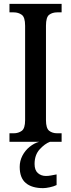

<svg xmlns="http://www.w3.org/2000/svg" viewBox="-20 -734 367 994"><path d="M29 0V-44H51Q75 -44 92.5 -56.5Q110 -69 110 -112V-601Q110 -645 92.5 -657.5Q75 -670 51 -670H29V-714H299V-670H276Q251 -670 234.5 -657.5Q218 -645 218 -601V-112Q218 -70 234.5 -57Q251 -44 276 -44H299V0ZM203 240Q145 240 113.5 213.5Q82 187 82 130Q82 99 96 72Q110 45 133.5 26Q157 7 183 0H239Q212 10 185.5 39Q159 68 159 115Q159 147 176 162Q193 177 218 177Q230 177 243.5 174.5Q257 172 273 169V224Q259 231 238 235.5Q217 240 203 240Z"/></svg>

Font: Noto Serif Tamil Condensed Medium
Style: Italic
Weight: 500
Width: 3
Italic angle: -12°
Designer: Indian Type Foundry, Tom Grace, and the Monotype Design Team
Foundry: Monotype Imaging Inc.
Version: Version 2.003; ttfautohint (v1.8.4.7-5d5b)